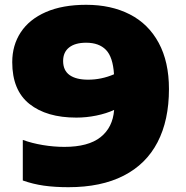

<svg xmlns="http://www.w3.org/2000/svg" viewBox="-20 -770 776 800"><path d="M684 -399Q684 -269 636.5 -177.5Q589 -86 495.2 -38Q401.5 10 265 10Q208 10 162.5 3.5Q117 -3 75 -18V-187Q113.5 -173 159 -165.5Q204.5 -158 248 -158Q348 -158 399 -198.5Q450 -239 455.5 -312Q423 -297 381.5 -288.5Q340 -280 298 -280Q174 -280 102.5 -337Q31 -394 31 -511Q31 -581.5 66.5 -635.5Q102 -689.5 171.2 -719.8Q240.5 -750 339 -750Q443 -750 520.8 -710.2Q598.5 -670.5 641.2 -591.5Q684 -512.5 684 -399ZM347 -438Q403 -438 455 -460.5Q450.5 -532.5 421.5 -562.2Q392.5 -592 339 -592Q293 -592 268 -572.2Q243 -552.5 243 -516Q243 -476.5 270 -457.2Q297 -438 347 -438Z"/></svg>

Font: Encode Sans Expanded Black
Style: Regular
Weight: 900
Width: 7
Designer: Multiple Designers
Foundry: Impallari Type
Version: Version 2.000